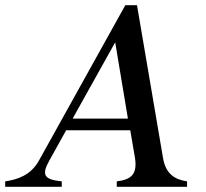

<svg xmlns="http://www.w3.org/2000/svg" viewBox="-54 -720 793 740"><path d="M-34 0H184V-21C116 -28 105 -45 136 -101L201 -218H448L466 -113C476 -50 454 -28 396 -21V0H667V-21C619 -28 584 -50 574 -113L474 -700H429L96 -101C65 -45 14 -28 -34 -21ZM226 -263 390 -557 439 -263Z"/></svg>

Font: RL Madena Oblique
Style: Regular
Weight: 400
Italic angle: -10°
Designer: I Kadek Wantara Putra
Foundry: Roughlines ID
Version: Version 1.000;Glyphs 3.1.2 (3151)